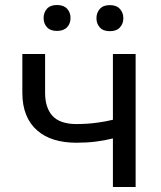

<svg xmlns="http://www.w3.org/2000/svg" viewBox="-20 -743 640 763"><path d="M519 0V-528.3H428.7V-267.1Q414.1 -263.7 399.2 -260.7Q384.3 -257.8 369.1 -255.9Q348.6 -252.9 327.1 -251.5Q305.7 -250 283.2 -250Q251.5 -250 227.1 -258.3Q202.6 -266.6 187 -284.2Q173.8 -299.3 166.5 -321.8Q159.2 -344.2 159.2 -374.5V-528.3H68.8V-374.5Q68.8 -324.2 84 -286.9Q99.1 -249.5 127.4 -225.1Q155.3 -200.2 194.8 -188Q234.4 -175.8 283.2 -175.8Q324.7 -175.8 360.1 -180.2Q395.5 -184.6 428.7 -192.9V0ZM153.3 -671.4Q153.3 -649.4 166.7 -634.8Q180.2 -620.1 206.5 -620.1Q232.9 -620.1 246.6 -634.8Q260.3 -649.4 260.3 -671.4Q260.3 -693.4 246.6 -708.3Q232.9 -723.1 206.5 -723.1Q180.2 -723.1 166.7 -708.3Q153.3 -693.4 153.3 -671.4ZM363.3 -670.4Q363.3 -648.9 376.7 -634Q390.1 -619.1 416.5 -619.1Q442.9 -619.1 456.5 -634Q470.2 -648.9 470.2 -670.4Q470.2 -692.4 456.5 -707.5Q442.9 -722.7 416.5 -722.7Q390.1 -722.7 376.7 -707.5Q363.3 -692.4 363.3 -670.4Z"/></svg>

Font: Roboto Mono
Style: Regular
Weight: 400
Monospace: yes
Designer: Google
Version: Version 3.000